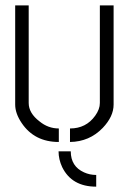

<svg xmlns="http://www.w3.org/2000/svg" viewBox="-20 -529 484 722"><path d="M341.8 172.9Q250 172.9 213.9 99.6Q200.2 70.3 200.2 40H246.1Q246.1 96.7 295.9 119.1Q317.4 128.9 341.8 128.9ZM37.1 -135.7V-508.8H87.9V-141.6Q87.9 -103.5 128.9 -72.3Q161.1 -45.9 201.2 -45.9V4.9Q109.4 4.9 61.5 -66.4Q37.1 -102.5 37.1 -135.7ZM243.2 4.9V-45.9Q303.7 -45.9 337.9 -93.8Q355.5 -118.2 355.5 -141.6V-508.8H407.2V-135.7Q407.2 -90.8 366.2 -47.9Q316.4 3.9 243.2 4.9Z"/></svg>

Font: Post No Bills Colombo
Style: Regular
Weight: 400
Designer: Kosala Senevirathne, Siva Puranthara, Lasantha Premarathna, Tharique Azeez
Foundry: Mooniak
Version: Version 1.220 ; ttfautohint (v1.6)